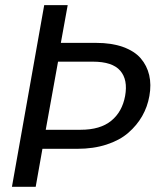

<svg xmlns="http://www.w3.org/2000/svg" viewBox="-20 -718 619 738"><path d="M155.8 -219.2H290Q365.2 -219.2 407.5 -253.7Q449.7 -288.1 460.9 -349.1Q472.2 -411.6 442.1 -446.3Q412.1 -481 336.9 -481H203.1ZM554.2 -349.1Q546.9 -307.6 526.6 -272Q506.3 -236.3 473.1 -207.5Q439.9 -178.7 389.6 -162.4Q339.4 -146 276.9 -146H143.1L117.2 0H25.9L149.9 -698.2H240.2L213.9 -553.2H349.1Q409.2 -553.2 453.1 -537.4Q497.1 -521.5 521 -493.7Q544.9 -465.8 553.5 -429.2Q562 -392.6 554.2 -349.1Z"/></svg>

Font: SVN-Poppins
Style: Italic
Weight: 400
Italic angle: -10°
Designer: Ninad Kale (Devanagari), Jonny Pinhorn (Latin)
Foundry: Indian Type Foundry
Version: Version 3.002 2017